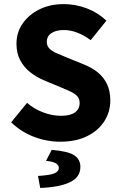

<svg xmlns="http://www.w3.org/2000/svg" viewBox="-20 -684 596 943"><path d="M276.2 12Q210.7 12 147.9 -11.6Q85.2 -35.1 34.8 -83.1L112.8 -178.9Q147.8 -148.6 192.3 -131.9Q236.8 -115.2 279.5 -115.2Q325.8 -115.2 348.4 -132.1Q371.1 -148.9 371.1 -178.1Q371.1 -199.1 359.5 -211.5Q347.9 -224 326.9 -234Q306 -244 277.2 -255.7L192.5 -291Q158.5 -305.7 128.3 -329.3Q98.2 -352.9 79.5 -387.6Q60.9 -422.3 60.9 -469.5Q60.9 -523.9 90.7 -567.7Q120.5 -611.4 172.8 -637.6Q225.1 -663.8 293.1 -663.8Q352.2 -663.8 406.9 -642.7Q461.6 -621.7 502.7 -582.5L425.4 -486.7Q392.9 -510.9 359.5 -523.7Q326.1 -536.5 293.1 -536.5Q255.4 -536.5 232.7 -521.4Q209.9 -506.3 209.9 -478.1Q209.9 -458.5 222.8 -445.4Q235.6 -432.2 258.5 -422.5Q281.5 -412.8 309.5 -401L392.5 -367.3Q433 -351.1 461.7 -327.3Q490.4 -303.4 506.1 -269.7Q521.8 -236.1 521.8 -190Q521.8 -135.9 493.1 -89.8Q464.4 -43.7 409.2 -15.9Q354.1 12 276.2 12ZM177.5 239.1 166.6 180.1Q225.2 176.8 247.1 167.4Q269 158 269 140.9Q269 126.8 254.2 118Q239.4 109.1 205.9 106.1L234 52.1Q314.4 58.6 344.6 78.7Q374.8 98.7 374.8 135.6Q374.8 186.7 323 211.2Q271.1 235.7 177.5 239.1Z"/></svg>

Font: Source Sans 3 VF
Style: Regular
Weight: 200
Designer: Paul D. Hunt
Foundry: Adobe
Version: Version 3.046;hotconv 1.0.118;makeotfexe 2.5.65603